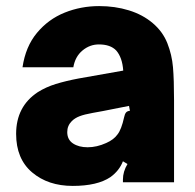

<svg xmlns="http://www.w3.org/2000/svg" viewBox="-20 -599 641 631"><path d="M33 -159Q33 -249 104 -296Q131 -313 163.5 -323Q196 -333 238 -341L385 -367Q382 -410 362 -433Q343 -453 305 -453Q275 -453 251 -433Q227 -413 221 -378H54Q64 -446 101.5 -491Q139 -536 192.5 -557.5Q246 -579 306 -579Q358 -579 403.5 -565Q449 -551 482 -523Q515 -495 530 -457Q545 -419 548.5 -378Q552 -337 552 -269V0H384V-9Q384 -35 399 -60L384 -69Q372 -38 343 -17Q300 12 219 12Q138 12 85.5 -32.5Q33 -77 33 -159ZM329 -129Q354 -140 366 -157Q379 -173 388 -214Q390 -224 394 -229Q398 -234 407 -235L404 -251L318 -234L285 -228Q257 -223 241.5 -217Q226 -211 216 -201Q201 -186 201 -165Q201 -140 220 -127.5Q239 -115 268 -115Q298 -115 329 -129Z"/></svg>

Font: Open Sauce Sans Black
Style: Regular
Weight: 900
Designer: Alfredo Marco Pradil
Foundry: Creative Sauce Fz LLC
Version: Version 1.477